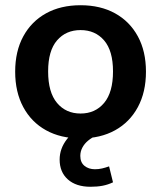

<svg xmlns="http://www.w3.org/2000/svg" viewBox="-20 -519 616 734"><path d="M288 10Q212 10 156 -21Q100 -52 69 -109.5Q38 -167 38 -245Q38 -323 69 -380Q100 -437 156 -468Q212 -499 288 -499Q364 -499 420 -468Q476 -437 507 -380Q538 -323 538 -245Q538 -167 507 -109.5Q476 -52 420 -21Q364 10 288 10ZM288 -85Q344 -85 378 -125.5Q412 -166 412 -246Q412 -325 378 -364.5Q344 -404 288 -404Q232 -404 198 -364.5Q164 -325 164 -246Q164 -166 198 -125.5Q232 -85 288 -85ZM326 195Q271 195 239.5 167Q208 139 208 91Q208 49 236 13Q264 -23 310 -42L347 0Q331 7 317 18.5Q303 30 295 45Q287 60 287 77Q287 102 303 115Q319 128 343 128Q357 128 370 125Q383 122 397 117L412 178Q393 187 372.5 191Q352 195 326 195Z"/></svg>

Font: NunitoSans3
Style: Bold
Weight: 700
Designer: Vernon Adams
Foundry: Vernon Adams
Version: Version 3.101;gftools[0.9.27]